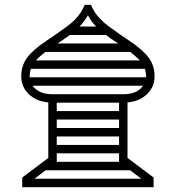

<svg xmlns="http://www.w3.org/2000/svg" viewBox="-20 -775 728 795"><path d="M357 -755Q364 -737 373.5 -723Q383 -709 396.5 -695Q410 -681 430 -666Q450 -651 479 -631L516 -606Q574 -567 597 -534.5Q620 -502 620 -459Q620 -415 588.5 -385Q557 -355 508 -351V-121L616 -40V0H72V-40L180 -121V-351Q131 -355 99.5 -385Q68 -415 68 -459Q68 -502 91 -534.5Q114 -567 172 -606L209 -631Q238 -651 258 -666Q278 -681 291.5 -695Q305 -709 314 -723Q323 -737 331 -755ZM103 -459V-455H585V-459Q585 -473 580 -490H108Q103 -477 103 -459ZM194 -385H494Q520 -385 540.5 -394Q561 -403 572 -420H115Q127 -403 147.5 -394Q168 -385 194 -385ZM123 -35H565L519 -70H169ZM129 -525H559Q551 -533 541.5 -541.5Q532 -550 520 -560H168Q155 -550 145.5 -541.5Q136 -533 129 -525ZM215 -245H473V-280H215ZM215 -315H473V-350H215ZM215 -105H473V-140H215ZM215 -175H473V-210H215ZM229 -602 218 -595H469L459 -602Q435 -617 419 -630H269ZM309 -665H378Q367 -676 359 -687.5Q351 -699 344 -712Q330 -686 309 -665Z"/></svg>

Font: IBM Plex Arabic SemiBold
Style: Regular
Weight: 600
Designer: Mike Abbink, Paul van der Laan, Pieter van Rosmalen, Wael Morcos, Khajak Apelian
Foundry: Bold Monday
Version: Version 1.0